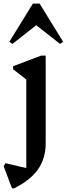

<svg xmlns="http://www.w3.org/2000/svg" viewBox="-39 -793 366 1051"><path d="M26.6 237.9 -19 117 -9.2 100.4 129.1 132.5 104.9 158.9V-390.4L147.9 -324.7L32.7 -413.9V-430.5L186.3 -488.7H211.1V-8.3Q211.1 74.1 169 134Q126.8 193.9 38.3 237.9ZM29.2 -552.8 12 -564.1 141 -773.3H177.8L306.8 -564.1L289.6 -552.8L153.4 -659.6H165.4Z"/></svg>

Font: Platypi Light
Style: Regular
Weight: 300
Designer: David Sargent
Foundry: Bolt Cutter Type
Version: Version 1.200